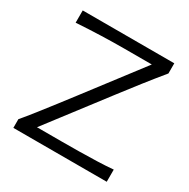

<svg xmlns="http://www.w3.org/2000/svg" viewBox="-167 -895 1029 1047"><g transform="rotate(30 348.0 -372.0)"><path d="M52.2 0V-54.7Q82.5 -90.3 119.9 -137.9Q157.2 -185.5 195.6 -235.1Q233.9 -284.7 265.6 -326.2L533.2 -676.8H360.4Q293 -676.8 217 -674.3Q141.1 -671.9 59.6 -666.5V-743.7H636.2V-679.7Q586.4 -619.1 538.1 -557.6Q489.7 -496.1 441.4 -432.6L162.1 -67.4H318.8Q366.7 -67.4 425 -68.1Q483.4 -68.8 540.3 -70.8Q597.2 -72.8 640.1 -76.7V0Z"/></g></svg>

Font: Pinar-DS3-FD Regular
Style: Regular
Weight: 400
Designer: Amin Abedi
Version: Version 3.000